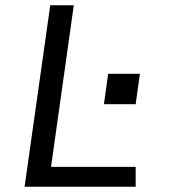

<svg xmlns="http://www.w3.org/2000/svg" viewBox="-20 -706 640 726"><path d="M73 0 170 -686H259L173 -75H493V0ZM373 -312 389 -427H509L493 -312Z"/></svg>

Font: Chivo Mono Medium Light
Style: Italic
Weight: 300
Italic angle: -8.05°
Monospace: yes
Version: Version 1.008